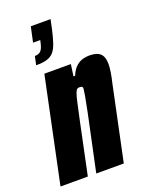

<svg xmlns="http://www.w3.org/2000/svg" viewBox="-158 -807 677 878"><g transform="rotate(-20 180.0 -367.5)"><path d="M66 -559 75 -601Q95 -601 105 -612Q115 -623 121 -652L123 -661H88L104 -735H200L191 -692Q182 -651 173 -625Q164 -599 151.5 -585Q139 -571 119 -565Q99 -559 66 -559ZM-19 0 88 -510H217L209 -453H217Q229 -482 245.5 -496Q262 -510 278.5 -514Q295 -518 307 -518Q334 -518 349.5 -511Q365 -504 372 -489Q379 -474 379 -449Q379 -436 375.5 -413Q372 -390 365 -361L289 0H155L214 -278Q224 -326 228 -350Q232 -374 233 -384Q233 -390 231.5 -392.5Q230 -395 226.5 -396Q223 -397 217 -397Q210 -397 205.5 -393.5Q201 -390 196 -376.5Q191 -363 184.5 -333Q178 -303 166 -248L114 0Z"/></g></svg>

Font: Saira ExtraCondensed Black
Style: Italic
Weight: 900
Width: 2
Italic angle: -12°
Designer: Hector Gatti with collaboration of the Omnibus-Type team
Foundry: Omnibus-Type
Version: Version 1.101